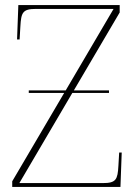

<svg xmlns="http://www.w3.org/2000/svg" viewBox="-20 -734 538 754"><path d="M28 0H453L458 -135H448L445 -83C442 -29 436 -15 384 -15H56L264 -369H408V-379H270L450 -685V-714H52L47 -579H57L60 -630C63 -685 69 -699 121 -699H426L238 -379H93V-369H232L28 -22Z"/></svg>

Font: Noto Serif Display Thin
Style: Regular
Weight: 100
Designer: Monotype Design Team
Foundry: Monotype Imaging Inc.
Version: Version 2.009